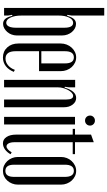

<svg xmlns="http://www.w3.org/2000/svg" viewBox="276 -1016 747 1340"><g transform="rotate(90 650.0 -345.5)"><path d="M88 0H35V-699H88V-471L83 -442L90 -440Q99 -473 112.5 -487.5Q126 -502 146 -502Q163 -502 177.5 -494Q192 -486 203 -473Q214 -460 220.5 -442.5Q227 -425 227 -405V-89Q227 -70 220.5 -52.5Q214 -35 202.5 -22Q191 -9 176.5 -1Q162 7 146 7Q125 7 111.5 -8Q98 -23 90 -58L83 -56L88 -28ZM88 -121Q88 -75 102 -45Q116 -15 138 -15Q155 -15 164 -33Q173 -51 173 -83V-420Q173 -482 139 -482Q116 -482 102 -453.5Q88 -425 88 -382Z M283 -395Q283 -417 290.5 -436.5Q298 -456 311.5 -471Q325 -486 342.5 -494.5Q360 -503 380 -503Q400 -503 417.5 -494.5Q435 -486 448 -471.5Q461 -457 468.5 -437.5Q476 -418 476 -396V-244H337V-80Q337 -10 389 -10Q414 -10 435 -27.5Q456 -45 467 -75L481 -68Q467 -32 441 -12Q415 8 381 8Q338 8 310.5 -22Q283 -52 283 -100ZM422 -260V-425Q422 -487 380 -487Q337 -487 337 -425V-260Z M591 -422Q614 -503 663 -503Q691 -503 709.5 -478.5Q728 -454 728 -419V0H674V-434Q674 -482 649 -482Q638 -482 627.5 -472.5Q617 -463 608.5 -448Q600 -433 594.5 -414Q589 -395 589 -375V0H537V-496H589V-453L585 -424Z M786 -600Q786 -614 796 -624Q806 -634 821 -634Q836 -634 846 -624Q856 -614 856 -600Q856 -585 846 -575Q836 -565 821 -565Q806 -565 796 -575Q786 -585 786 -600ZM848 -495V0H795V-495Z M980 8Q952 8 935.5 -17Q919 -42 919 -84V-479H879V-495H919V-607L972 -626V-495H1055V-479H972V-73Q972 -47 980 -32Q988 -17 1001 -17Q1021 -17 1043 -53L1056 -45Q1042 -20 1022 -6Q1002 8 980 8Z M1172 -503Q1192 -503 1209.5 -494.5Q1227 -486 1240 -471.5Q1253 -457 1260.5 -438Q1268 -419 1268 -397V-96Q1268 -75 1260.5 -56Q1253 -37 1240 -22.5Q1227 -8 1209.5 0Q1192 8 1172 8Q1152 8 1134.5 0Q1117 -8 1103.5 -22.5Q1090 -37 1082.5 -56Q1075 -75 1075 -96V-397Q1075 -419 1082.5 -438Q1090 -457 1103.5 -471.5Q1117 -486 1134.5 -494.5Q1152 -503 1172 -503ZM1172 -487Q1129 -487 1129 -424V-70Q1129 -9 1172 -9Q1214 -9 1214 -70V-424Q1214 -487 1172 -487Z"/></g></svg>

Font: Moniqa Cond Heading
Style: Regular
Weight: 400
Width: 3
Designer: Rajesh Rajput
Foundry: Rajesh Rajput
Version: Version 1.000